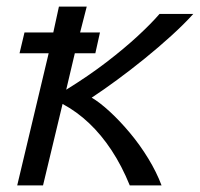

<svg xmlns="http://www.w3.org/2000/svg" viewBox="-20 -560 604 580"><path d="M32 0 127 -399H39L54 -462H141L158 -540H242L222 -462H282L268 -399H206L180 -289Q248 -331 302 -372.5Q356 -414 396.5 -451.5Q437 -489 462 -518H564Q536 -487 497.5 -452Q459 -417 417 -383Q375 -349 333.5 -318.5Q292 -288 257 -265Q281 -251 311.5 -223Q342 -195 372.5 -158.5Q403 -122 428 -81Q453 -40 468 0H372Q348 -59 317 -106Q286 -153 249 -188Q212 -223 169 -246L110 0Z"/></svg>

Font: Ubuntu Sans Mono
Style: Italic
Weight: 400
Italic angle: -13.5°
Monospace: yes
Designer: Dalton Maag Ltd
Foundry: Dalton Maag Ltd
Version: Version 1.006